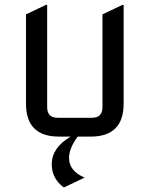

<svg xmlns="http://www.w3.org/2000/svg" viewBox="-20 -567 621 797"><path d="M224.6 0Q87.9 0 87.9 -136.7V-507.3L170.9 -546.9H175.8V-122.1Q175.8 -78.1 219.7 -78.1H361.3Q405.3 -78.1 405.3 -122.1V-507.3L488.3 -546.9H493.2V-136.7Q493.2 0 356.4 0H302.7Q266.6 47.9 266.6 89.8Q266.6 142.1 331.1 170.4L247.6 210H243.2Q194.8 172.9 194.8 115.2Q194.8 45.9 273.4 0Z"/></svg>

Font: Nova Square
Style: Book
Weight: 400
Designer: Wojciech Kalinowski "wmk69" (wmk69@o2.pl)
Foundry: Wojciech Kalinowski "wmk69" (wmk69@o2.pl)
Version: Version 3.1.0; 2021-05-23